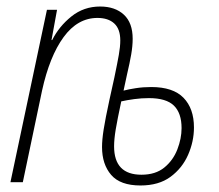

<svg xmlns="http://www.w3.org/2000/svg" viewBox="-20 -559 671 589"><path d="M411 10Q349 10 321 -22.5Q293 -55 293 -108Q293 -130 298 -162Q303 -194 316 -254L331 -322Q340 -365 344.5 -390.5Q349 -416 349 -435Q349 -470 330.5 -487Q312 -504 279 -504Q218 -504 175 -445Q132 -386 109 -281L50 0H12L124 -529H155L138 -436H140Q161 -478 199 -508.5Q237 -539 287 -539Q333 -539 360 -514Q387 -489 387 -440Q387 -418 382.5 -392Q378 -366 370 -332L359 -281Q374 -285 396.5 -288.5Q419 -292 444 -292Q511 -292 543 -259Q575 -226 575 -168Q575 -125 557 -84Q539 -43 503 -16.5Q467 10 411 10ZM414 -23Q457 -23 484 -45Q511 -67 524 -100.5Q537 -134 537 -166Q537 -212 513.5 -235Q490 -258 437 -258Q414 -258 392 -255Q370 -252 352 -248Q340 -192 335 -162Q330 -132 330 -110Q330 -23 414 -23Z"/></svg>

Font: Noto Sans Condensed ExtraLight
Style: Italic
Weight: 200
Width: 3
Italic angle: -12°
Designer: Monotype Design Team
Foundry: Monotype Imaging Inc.
Version: Version 2.013; ttfautohint (v1.8.4.7-5d5b)